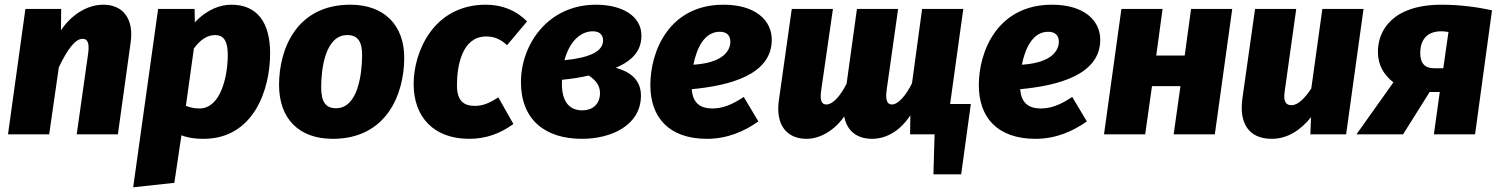

<svg xmlns="http://www.w3.org/2000/svg" viewBox="-20 -571 6376 816"><path d="M419 -551C350 -551 283 -508 239 -442L240 -533H88L14 0H189L230 -285C266 -360 299 -406 331 -406C349 -406 361 -394 355 -346L306 0H481L535 -389C550 -491 503 -551 419 -551Z M546 225 721 206 751 4C769 11 798 19 845 19C1058 19 1128 -190 1128 -344C1128 -476 1073 -551 963 -551C917 -551 861 -532 808 -476L807 -533H652ZM828 -110C804 -110 786 -115 770 -121L804 -365C831 -402 861 -422 894 -422C924 -422 948 -406 948 -338C948 -244 917 -110 828 -110Z M1394 19C1623 19 1697 -170 1698 -323C1699 -463 1614 -551 1469 -551C1241 -551 1166 -364 1166 -210C1166 -67 1250 19 1394 19ZM1408 -111C1365 -111 1345 -137 1345 -200C1345 -275 1361 -422 1456 -422C1499 -422 1520 -396 1519 -333C1518 -258 1502 -111 1408 -111Z M2045 -551C1823 -551 1738 -352 1738 -214C1738 -73 1824 19 1974 19C2048 19 2108 -5 2162 -44L2098 -157C2060 -133 2033 -121 1998 -121C1953 -121 1922 -140 1922 -209C1922 -294 1945 -416 2046 -416C2078 -416 2106 -406 2135 -379L2220 -480C2175 -526 2115 -551 2045 -551Z M2513 -551C2307 -551 2194 -380 2194 -222C2194 -62 2297 19 2453 19C2578 19 2704 -38 2704 -165C2704 -234 2655 -267 2597 -283C2672 -315 2706 -358 2706 -420C2706 -505 2621 -551 2513 -551ZM2500 -438C2529 -438 2543 -422 2543 -399C2543 -353 2488 -326 2379 -315C2397 -384 2440 -438 2500 -438ZM2482 -250C2510 -232 2530 -209 2530 -176C2530 -125 2495 -102 2455 -102C2400 -102 2368 -138 2368 -216C2368 -221 2368 -227 2369 -232C2411 -236 2448 -242 2482 -250Z M3260 -402C3260 -486 3189 -551 3055 -551C2824 -551 2744 -354 2744 -209C2744 -74 2821 19 2985 19C3071 19 3144 -13 3203 -55L3141 -159C3091 -126 3052 -110 3007 -110C2960 -110 2924 -130 2920 -192C3081 -207 3260 -253 3260 -402ZM2927 -296C2941 -366 2973 -436 3039 -436C3073 -436 3084 -416 3084 -394C3084 -357 3055 -304 2927 -296Z M4018 -129 4074 -533H3899L3856 -217C3832 -168 3798 -127 3771 -127C3754 -127 3742 -138 3748 -187L3797 -533H3622L3578 -215C3553 -166 3521 -127 3492 -127C3475 -127 3463 -138 3470 -187L3520 -533H3345L3290 -143C3276 -41 3323 19 3408 19C3467 19 3527 -18 3568 -76C3579 -15 3622 19 3686 19C3750 19 3808 -18 3849 -81L3848 0H3952L3947 170H4065L4106 -129Z M4656 -402C4656 -486 4585 -551 4451 -551C4220 -551 4140 -354 4140 -209C4140 -74 4217 19 4381 19C4467 19 4540 -13 4599 -55L4537 -159C4487 -126 4448 -110 4403 -110C4356 -110 4320 -130 4316 -192C4477 -207 4656 -253 4656 -402ZM4323 -296C4337 -366 4369 -436 4435 -436C4469 -436 4480 -416 4480 -394C4480 -357 4451 -304 4323 -296Z M4968 0H5143L5217 -533H5042L5015 -335H4894L4921 -533H4746L4672 0H4847L4876 -205H4997Z M5385 19C5451 19 5507 -17 5552 -73L5549 0H5701L5775 -533H5600L5553 -195C5527 -156 5498 -124 5469 -124C5447 -124 5433 -136 5440 -183L5489 -533H5314L5260 -151C5246 -49 5286 19 5385 19Z M6107 -551C5898 -551 5836 -441 5836 -351C5836 -294 5862 -252 5902 -221L5745 0H5943L6056 -180H6099L6074 0H6249L6321 -527C6259 -541 6184 -551 6107 -551ZM6105 -438C6115 -438 6125 -437 6136 -435L6114 -281H6075C6033 -281 6016 -305 6016 -346C6016 -397 6041 -438 6105 -438Z"/></svg>

Font: Fira Sans ExtraBold
Style: Italic
Weight: 800
Italic angle: -8°
Designer: bBox Type GmbH & Carrois Corporate GbR & Edenspiekermann AG
Foundry: bBox Type GmbH & Carrois Corporate GbR & Edenspiekermann AG
Version: Version 4.301;PS 004.301;hotconv 1.0.88;makeotf.lib2.5.64775